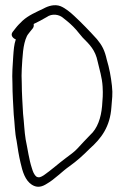

<svg xmlns="http://www.w3.org/2000/svg" viewBox="-20 -625 487 741"><path d="M28 -304C28 -263 31 -222 33 -183C37 -148 37 -113 44 -82C48 -54 53 -23 59 2C67 38 77 71 103 88C125 102 144 95 161 84C191 67 220 36 249 16C278 -5 298 -23 326 -51C370 -90 405 -135 410 -212C412 -243 416 -260 412 -294C408 -330 402 -362 392 -395C384 -431 374 -450 354 -474C326 -505 294 -538 267 -563C252 -577 233 -593 214 -601C191 -610 166 -602 148 -592C119 -578 90 -566 67 -545L52 -530C48 -526 44 -521 40 -516L29 -502C19 -489 30 -477 41 -473C34 -452 33 -434 31 -407C29 -375 26 -341 28 -304ZM64 -304C63 -324 63 -342 64 -359C67 -406 68 -453 84 -486C87 -492 92 -497 97 -504L106 -515C110 -520 111 -525 110 -532L111 -533L135 -545C144 -550 151 -554 160 -559C181 -574 209 -570 226 -554C244 -540 258 -528 274 -510C282 -501 290 -490 299 -480C326 -453 348 -432 357 -387C364 -356 374 -326 376 -291C378 -259 376 -245 374 -216C370 -170 356 -129 328 -104C311 -87 293 -67 279 -52C265 -37 251 -28 234 -15C207 5 176 33 148 52C138 58 131 62 121 57C111 49 107 37 103 24C92 -9 87 -49 79 -87C74 -117 73 -152 69 -186C67 -224 64 -265 64 -304Z"/></svg>

Font: Stray Cat
Style: Cn
Weight: 400
Version: Version 1.0